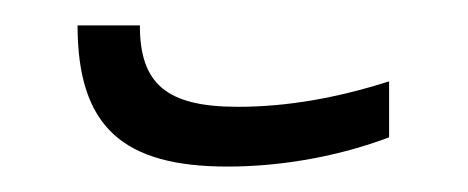

<svg xmlns="http://www.w3.org/2000/svg" viewBox="-20 -341 368 151"><path d="M159 -210C204 -210 249 -219 286 -233V-277C245 -264 206 -257 167 -257C111 -257 90 -275 90 -321H41C41 -241 77 -210 159 -210Z"/></svg>

Font: Noto Sans Armenian Condensed Light
Style: Regular
Weight: 300
Width: 3
Designer: Monotype Design Team
Foundry: Monotype Imaging Inc.
Version: Version 2.008